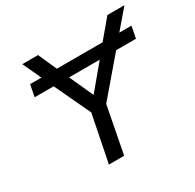

<svg xmlns="http://www.w3.org/2000/svg" viewBox="-151 -851 1028 1014"><g transform="rotate(-30 363.5 -344.0)"><path d="M727 -688 631 -576H705L691 -504H570L383 -285L328 0H235L292 -285L189 -504H73L87 -576H156L104 -688H200L250 -576H529L623 -688ZM283 -504 349 -359 470 -504Z"/></g></svg>

Font: Libra Sans
Style: Italic
Weight: 400
Italic angle: -12°
Foundry: Context Ltd
Version: Version 1.002